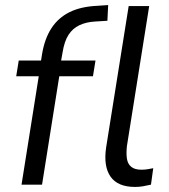

<svg xmlns="http://www.w3.org/2000/svg" viewBox="-20 -729 667 758"><path d="M65 0 133 -428H44L54 -490H162L139 -471L146 -515Q156 -576 183 -617.5Q210 -659 254.5 -681Q299 -703 363 -706L407 -709L404 -647L355 -644Q320 -642 293.5 -629.5Q267 -617 250.5 -591.5Q234 -566 227 -522L219 -477L207 -490H357L347 -428H214L146 0ZM513 9Q445 9 416.5 -31.5Q388 -72 399 -147L488 -705H569L481 -152Q478 -124 481 -103Q484 -82 498 -70.5Q512 -59 538 -59Q551 -59 563.5 -61Q576 -63 585 -65L576 0Q559 4 544 6.5Q529 9 513 9Z"/></svg>

Font: Nunito Sans 10pt SemiCondensed
Style: Italic
Weight: 400
Width: 4
Italic angle: -9°
Designer: Vernon Adams
Foundry: Vernon Adams
Version: Version 3.101;gftools[0.9.27]